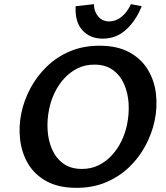

<svg xmlns="http://www.w3.org/2000/svg" viewBox="-20 -891 797 924"><path d="M348 13Q263 13 205.5 -18Q148 -49 116.5 -101Q85 -153 77 -217.5Q69 -282 83 -348Q96 -410 127 -467.5Q158 -525 205.5 -571Q253 -617 316.5 -644Q380 -671 459 -671Q544 -671 601.5 -640Q659 -609 691 -556.5Q723 -504 730.5 -439.5Q738 -375 724 -309Q711 -248 680 -190Q649 -132 601.5 -86.5Q554 -41 490.5 -14Q427 13 348 13ZM374 -78Q419 -78 455 -96Q491 -114 518.5 -144Q546 -174 564.5 -212Q583 -250 591 -290Q602 -341 599 -392Q596 -443 577.5 -485.5Q559 -528 523.5 -554Q488 -580 434 -580Q389 -580 353 -562Q317 -544 289.5 -514Q262 -484 243.5 -446Q225 -408 217 -368Q206 -317 209 -266Q212 -215 230.5 -172.5Q249 -130 284.5 -104Q320 -78 374 -78ZM474 -705Q414 -705 377 -745Q340 -785 344 -861L432 -871Q432 -837 452 -812.5Q472 -788 506 -788Q538 -788 565.5 -810.5Q593 -833 610 -871L662 -861Q634 -791 586.5 -748Q539 -705 474 -705Z"/></svg>

Font: Ysabeau
Style: Bold Italic
Weight: 700
Italic angle: -12°
Designer: Christian Thalmann (Catharsis Fonts)
Version: Version 2.002